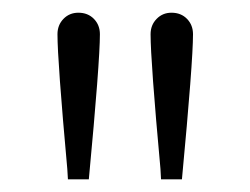

<svg xmlns="http://www.w3.org/2000/svg" viewBox="-20 -780 397 305"><path d="M86.9 -511.7Q71.3 -683.6 71.3 -725.6Q71.3 -740.2 80.8 -750Q90.3 -759.8 104.5 -759.8Q119.6 -759.8 129.2 -750Q138.7 -740.2 138.7 -725.6Q138.7 -682.1 121.1 -495.1H87.9ZM234.9 -511.7Q219.2 -683.6 219.2 -725.6Q219.2 -740.2 228.8 -750Q238.3 -759.8 252.4 -759.8Q267.6 -759.8 277.1 -750Q286.6 -740.2 286.6 -725.6Q286.6 -682.1 269 -495.1H235.8Z"/></svg>

Font: Reddit Sans Chocolate Light
Style: Regular
Weight: 300
Designer: Stephen Hutchings
Foundry: Reddit
Version: Version 1.013